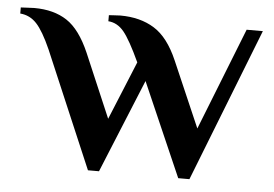

<svg xmlns="http://www.w3.org/2000/svg" viewBox="-52 -534 856 599"><g transform="rotate(5 376.5 -235.0)"><path d="M243.2 9.8 87.9 -355Q63 -411.1 41.7 -433.8Q20.5 -456.5 -9.8 -459V-478Q-7.8 -478 9.8 -479Q27.3 -480 32.2 -480Q93.8 -480 135 -452.9Q176.3 -425.8 207 -355L292 -155.8L367.2 -338.9Q335.9 -406.7 315.2 -431.9Q294.4 -457 266.1 -459V-478Q268.1 -478 282.5 -479Q296.9 -480 301.8 -480Q364.3 -480 408.4 -452.6Q452.6 -425.3 482.9 -355L571.8 -149.9L698.2 -470.2H749L561 9.8H525.9L397.9 -283.2L277.8 9.8Z"/></g></svg>

Font: El Messiri SemiBold
Style: Regular
Weight: 600
Designer: Mohamed Gaber
Foundry: Kief Type Foundry
Version: Version 2.007;PS 002.007;hotconv 1.0.88;makeotf.lib2.5.64775